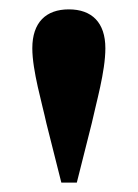

<svg xmlns="http://www.w3.org/2000/svg" viewBox="-20 -849 294 410"><path d="M127 -829C78 -829 49 -801 49 -746C49 -698 70 -628 79 -586L111 -459H144L176 -586C185 -628 205 -696 205 -746C205 -801 176 -829 127 -829Z"/></svg>

Font: Noto Serif CJK JP Black
Style: Regular
Weight: 900
Designer: Ryoko NISHIZUKA 西塚涼子 (kana & ideographs); Frank Grießhammer (Latin, Greek & Cyrillic); Wenlong ZHANG 张文龙 (bopomofo); San
Foundry: Adobe Systems Incorporated
Version: Version 1.001;PS 1.001;hotconv 16.6.54;makeotf.lib2.5.65590